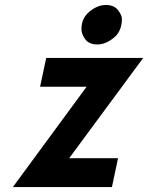

<svg xmlns="http://www.w3.org/2000/svg" viewBox="-20 -759 601 779"><path d="M260.7 -117.2H459L434.1 0H32.2L331.5 -407.2H142.6L167.5 -523.9H561ZM310.5 -641.6Q310.5 -685.5 343.3 -712.2Q376 -738.8 409.2 -738.8Q442.4 -738.8 458.5 -718.3Q474.6 -697.8 474.6 -682.1Q474.6 -632.3 441.4 -605.5Q408.2 -578.6 375.2 -578.6Q342.3 -578.6 326.4 -598.9Q310.5 -619.1 310.5 -641.6Z"/></svg>

Font: Tuffy
Style: BoldItalic
Weight: 700
Italic angle: -12°
Designer: Thatcher Ulrich, Karoly Barta, Michael Everson
Version: Version 001.271